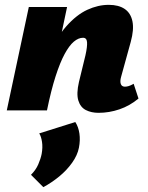

<svg xmlns="http://www.w3.org/2000/svg" viewBox="-20 -456 612 793"><path d="M387 10Q357 10 334.5 -1.5Q312 -13 303.5 -41Q295 -69 306 -117L333 -228Q341 -264 339.5 -282Q338 -300 323 -300Q304 -300 285 -284Q266 -268 247 -233Q228 -198 209.5 -140.5Q191 -83 174 0H115Q140 -130 175.5 -214.5Q211 -299 253.5 -347Q296 -395 340.5 -415.5Q385 -436 429 -436Q470 -436 495 -419Q520 -402 527 -368Q534 -334 520 -283L480 -138Q475 -120 479 -109Q483 -98 496 -98Q503 -98 511.5 -100.5Q520 -103 532 -110L552 -49Q516 -19 473.5 -4.5Q431 10 387 10ZM8 0 99 -427H257L167 0ZM159 317 108 266Q128 246 138 223Q148 200 152 180Q157 153 153.5 130Q150 107 142 95L291 48Q304 68 308 95.5Q312 123 306 154Q300 185 278 216Q256 247 225 272.5Q194 298 159 317Z"/></svg>

Font: Ysabeau Infant Black
Style: Italic
Weight: 900
Italic angle: -12°
Designer: Christian Thalmann (Catharsis Fonts)
Version: Version 2.001;gftools[0.9.30]; featfreeze: ss01,ss02,lnum